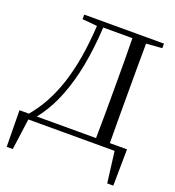

<svg xmlns="http://www.w3.org/2000/svg" viewBox="-162 -856 1085 1188"><g transform="rotate(20 380.5 -261.5)"><path d="M517 0H653L679 205H719L722 -35H609C608 -135 608 -238 608 -354V-385C608 -491 608 -591 609 -690L713 -698V-728H188V-698L286 -689C268 -380 198 -180 76 -35H14L17 205H57L85 0ZM518 -35H128C171 -89 208 -153 238 -231C286 -354 315 -504 326 -693H518C520 -594 520 -491 520 -385V-354C520 -237 520 -135 518 -35Z"/></g></svg>

Font: Noto Serif CJK KR
Style: Regular
Weight: 400
Designer: Ryoko NISHIZUKA 西塚涼子 (kana & ideographs); Frank Grießhammer (Latin, Greek & Cyrillic); Wenlong ZHANG 张文龙 (bopomofo); San
Foundry: Adobe
Version: Version 2.001;hotconv 1.1.0;makeotfexe 2.6.0